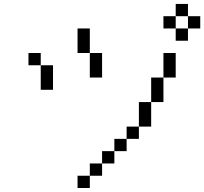

<svg xmlns="http://www.w3.org/2000/svg" viewBox="-20 -895 1040 978"><path d="M1000 -750V-812.5H937.5V-750H875V-687.5H937.5V-750ZM437.5 0H375V62.5H437.5ZM437.5 0H500V-62.5H437.5ZM500 -62.5H562.5V-125H500ZM562.5 -125H625V-187.5H562.5ZM625 -187.5H687.5V-250H625ZM687.5 -250H750Q750 -250 750 -375H687.5Q687.5 -375 687.5 -250ZM750 -375H812.5Q812.5 -375 812.5 -500H750Q750 -500 750 -375ZM187.5 -562.5Q187.5 -562.5 187.5 -437.5H250Q250 -437.5 250 -562.5ZM812.5 -500H875Q875 -500 875 -625H812.5Q812.5 -625 812.5 -500ZM187.5 -562.5V-625H125V-562.5ZM437.5 -625Q437.5 -625 437.5 -500H500Q500 -500 500 -625ZM437.5 -625Q437.5 -625 437.5 -750H375Q375 -750 375 -625ZM875 -750V-812.5H812.5V-750ZM875 -812.5H937.5V-875H875Z"/></svg>

Font: UnifontExMono
Style: Regular
Weight: 500
Version: Version 15.0.06